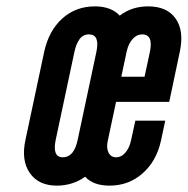

<svg xmlns="http://www.w3.org/2000/svg" viewBox="-20 -575 590 603"><path d="M158.5 8Q208 8 247.5 -20Q272.5 8 324.5 8Q384 8 427.8 -30.5Q471.5 -69 485.5 -133L499 -196H405L392 -136Q387 -111.5 374.2 -96.2Q361.5 -81 344.5 -81Q328.5 -81 321 -95.5Q313.5 -110 318.5 -133L344.5 -255H511.5L545 -414Q558.5 -478.5 531.5 -516.8Q504.5 -555 445 -555Q394 -555 356 -526Q329 -555 278 -555Q218 -555 175.5 -516.8Q133 -478.5 118.5 -411L60 -136Q46 -71.5 73.5 -31.8Q101 8 158.5 8ZM177.5 -81Q143.5 -81 155 -136L213.5 -411Q219 -437.5 230 -452.2Q241 -467 259.5 -467Q294.5 -467 282.5 -411L224 -136Q212.5 -81 177.5 -81ZM361 -334 378 -414Q383.5 -438 396.5 -452.5Q409.5 -467 426.5 -467Q462.5 -467 450.5 -411L434 -334Z"/></svg>

Font: League Gothic
Style: Italic
Weight: 400
Designer: The League of Moveable Type
Version: Version 1.600; ttfautohint (v1.8.3)